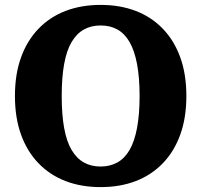

<svg xmlns="http://www.w3.org/2000/svg" viewBox="-20 -747 821 784"><path d="M391 17Q312 17 248 -7.5Q184 -32 137.5 -80Q91 -128 66 -197Q41 -266 41 -355Q41 -444 66 -513Q91 -582 137.5 -630Q184 -678 248 -702.5Q312 -727 391 -727Q470 -727 534 -702.5Q598 -678 644.5 -630Q691 -582 716 -513Q741 -444 741 -355Q741 -266 716 -197Q691 -128 644.5 -80Q598 -32 534 -7.5Q470 17 391 17ZM391 -67Q429 -67 459 -83.5Q489 -100 509 -134.5Q529 -169 539.5 -224Q550 -279 550 -355Q550 -431 539.5 -486Q529 -541 509 -575.5Q489 -610 459.5 -626.5Q430 -643 391 -643Q352 -643 322.5 -626.5Q293 -610 272.5 -575.5Q252 -541 242 -486Q232 -431 232 -355Q232 -279 242 -224Q252 -169 272.5 -134.5Q293 -100 322.5 -83.5Q352 -67 391 -67Z"/></svg>

Font: Roboto Serif SemiCondensed
Style: Bold
Weight: 700
Width: 4
Designer: Greg Gazdowicz
Foundry: Commercial Type
Version: Version 1.007